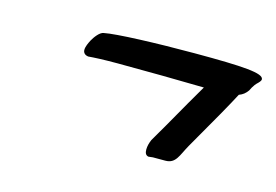

<svg xmlns="http://www.w3.org/2000/svg" viewBox="-46 -498 558 388"><g transform="rotate(15 233.0 -304.0)"><path d="M320 -192C342 -192 345 -210 358 -233C399 -304 417 -336 429 -359C437 -362 442 -366 447 -373C448 -374 451 -384 461 -393C464 -396 466 -399 466 -401C466 -414 424 -417 321 -417C241 -417 157 -414 133 -409C125 -408 116 -396 111 -387C108 -381 104 -373 104 -366C104 -361 107 -356 115 -355C127 -356 144 -357 176 -357C235 -357 306 -356 357 -355C320 -292 315 -281 282 -225C279 -218 277 -211 277 -204C277 -197 279 -192 285 -191L294 -192Z"/></g></svg>

Font: Oregano
Style: Italic
Weight: 400
Italic angle: -12°
Designer: Astigmatic (AOETI)
Foundry: Astigmatic (AOETI)
Version: Version 1.000